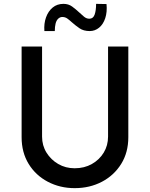

<svg xmlns="http://www.w3.org/2000/svg" viewBox="-20 -967 776 995"><path d="M198 -259Q198 -213 221 -176Q244 -139 282 -117Q320 -95 367 -95Q417 -95 456 -117Q495 -139 517.5 -176Q540 -213 540 -259V-726H645V-256Q645 -177 608 -117.5Q571 -58 508 -25Q445 8 367 8Q291 8 228 -25Q165 -58 128.5 -117.5Q92 -177 92 -256V-726H198ZM445 -806Q413 -806 392 -820.5Q371 -835 353 -851Q341 -862 329.5 -870.5Q318 -879 303 -879Q291 -879 281.5 -870Q272 -861 268 -844.5Q264 -828 264 -806H210Q207 -845 218.5 -877Q230 -909 253 -928Q276 -947 309 -947Q335 -947 354 -933Q373 -919 389 -904Q403 -891 415.5 -880.5Q428 -870 443 -870Q463 -870 470.5 -891.5Q478 -913 478 -947L532 -946Q536 -905 525.5 -873Q515 -841 493.5 -823.5Q472 -806 445 -806Z"/></svg>

Font: Josefin Sans Thin Medium
Style: Regular
Weight: 500
Version: Version 2.000